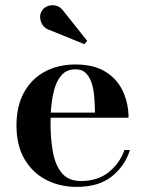

<svg xmlns="http://www.w3.org/2000/svg" viewBox="-20 -722 570 752"><path d="M280.5 10Q213.5 10 160 -18Q106.5 -46 75.5 -99.8Q44.5 -153.5 44.5 -230Q44.5 -306.5 74 -360Q103.5 -413.5 155.8 -441.5Q208 -469.5 275.5 -469.5Q348.5 -469.5 394.5 -440.2Q440.5 -411 462 -363.2Q483.5 -315.5 483.5 -261H178.5Q178 -249 178 -236Q178 -174.5 187.8 -123.8Q197.5 -73 223.2 -43Q249 -13 297 -13Q362 -13 405.2 -47.2Q448.5 -81.5 467.5 -134.5H489Q469.5 -72.5 418.2 -31.2Q367 10 280.5 10ZM275.5 -450.5Q241.5 -450.5 221.2 -427.8Q201 -405 191.2 -366.5Q181.5 -328 179 -281H352Q351.5 -308.5 349.5 -338.2Q347.5 -368 340 -393.5Q332.5 -419 317.2 -434.8Q302 -450.5 275.5 -450.5ZM310.5 -549 176.5 -603.5Q149.5 -611.5 140.8 -636.2Q132 -661 144.5 -680.5Q151.5 -692 166.8 -698Q182 -704 199.2 -700Q216.5 -696 229.5 -677.5L321.5 -562Z"/></svg>

Font: Bodoni Moda SemiBold
Style: Regular
Weight: 600
Designer: Owen Earl
Foundry: indestructible type
Version: Version 2.005; ttfautohint (v1.8.4.7-5d5b)